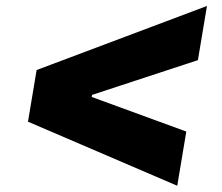

<svg xmlns="http://www.w3.org/2000/svg" viewBox="-20 -612 733 634"><path d="M72.4 -210.2 100.9 -380.7 663.4 -592.3 633.5 -413.4 284.1 -298.7 282.7 -291.9 595.2 -177.6 565.3 1.4Z"/></svg>

Font: Karasuma Gothic
Style: Italic
Weight: 900
Italic angle: -9.39999°
Designer: Rasmus Andersson / Ryoko Nishizuka
Foundry: Genbu
Version: Version 1.00